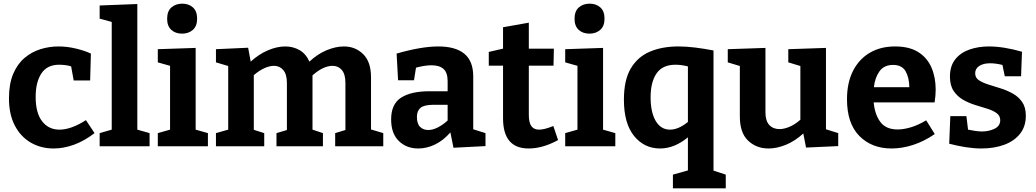

<svg xmlns="http://www.w3.org/2000/svg" viewBox="-20 -800 5663 1050"><path d="M273 12Q204 12 148.5 -20Q93 -52 61 -113.5Q29 -175 29 -262Q29 -341 52 -395.5Q75 -450 114 -483Q153 -516 201 -531Q249 -546 300 -546Q348 -546 397 -534Q446 -522 477 -507L473 -360H383L369 -437Q354 -442 336 -444Q318 -446 303 -446Q238 -446 206.5 -398.5Q175 -351 175 -270Q175 -182 210.5 -136.5Q246 -91 305 -91Q369 -91 450 -143L497 -72Q441 -29 384.5 -8.5Q328 12 273 12Z M798 -72V0H525V-72L591 -91V-680L525 -698V-770L731 -778V-91Z M1117 -72V0H843V-72L910 -91V-440L843 -459V-531L1050 -538V-91ZM976 -616Q939 -616 916.5 -637Q894 -658 894 -697Q894 -739 917.5 -759.5Q941 -780 977 -780Q1012 -780 1035 -759.5Q1058 -739 1058 -698Q1058 -657 1034.5 -636.5Q1011 -616 976 -616Z M1425 -72V0H1161V-72L1228 -91V-439L1161 -459V-531L1337 -539L1351 -463Q1396 -504 1445.5 -525Q1495 -546 1540 -546Q1583 -546 1618 -526Q1653 -506 1672 -463Q1717 -505 1766.5 -525.5Q1816 -546 1861 -546Q1923 -546 1966 -504Q2009 -462 2009 -377V-92L2076 -72V0H1813V-72L1869 -89V-346Q1869 -394 1849.5 -417Q1830 -440 1799 -440Q1748 -440 1689 -388Q1689 -386 1689 -382V-91L1746 -72V0H1492V-72L1549 -89V-346Q1549 -394 1529 -417Q1509 -440 1479 -440Q1454 -440 1425.5 -427Q1397 -414 1368 -389V-90Z M2460 8 2443 -76Q2405 -32 2359.5 -10Q2314 12 2267 12Q2203 12 2161 -29Q2119 -70 2119 -147Q2119 -231 2173.5 -266Q2228 -301 2329 -301H2428V-356Q2428 -403 2405.5 -423Q2383 -443 2340 -443Q2303 -443 2255 -430L2244 -361H2157L2149 -507Q2284 -546 2377 -546Q2471 -546 2519.5 -506Q2568 -466 2568 -382V-93L2635 -72V-1ZM2260 -161Q2260 -123 2277.5 -106Q2295 -89 2322 -89Q2346 -89 2374 -103Q2402 -117 2428 -141V-227H2352Q2300 -227 2280 -210.5Q2260 -194 2260 -161Z M2871 12Q2731 12 2731 -153V-441H2653V-516L2731 -534V-651L2872 -676V-534H3009L3007 -441H2872V-172Q2872 -129 2886 -110Q2900 -91 2928 -91Q2958 -91 3006 -111L3032 -34Q2948 12 2871 12Z M3345 -72V0H3071V-72L3138 -91V-440L3071 -459V-531L3278 -538V-91ZM3204 -616Q3167 -616 3144.5 -637Q3122 -658 3122 -697Q3122 -739 3145.5 -759.5Q3169 -780 3205 -780Q3240 -780 3263 -759.5Q3286 -739 3286 -698Q3286 -657 3262.5 -636.5Q3239 -616 3204 -616Z M3660 230V155L3742 132V-49Q3668 12 3590 12Q3503 12 3447.5 -56.5Q3392 -125 3392 -255Q3392 -362 3429.5 -425.5Q3467 -489 3534 -517.5Q3601 -546 3690 -546Q3734 -546 3782 -540Q3830 -534 3882 -524V133L3949 155V230ZM3644 -91Q3690 -91 3742 -133V-437Q3705 -446 3674 -446Q3603 -446 3570.5 -398.5Q3538 -351 3538 -268Q3538 -186 3566 -138.5Q3594 -91 3644 -91Z M4183 12Q4116 12 4071 -31Q4026 -74 4026 -163V-439L3960 -459V-531L4166 -538V-186Q4166 -139 4187 -116.5Q4208 -94 4243 -94Q4268 -94 4297.5 -106.5Q4327 -119 4357 -145V-439L4291 -459V-531L4497 -538V-93L4564 -72V-1L4388 7L4373 -70Q4327 -28 4277.5 -8Q4228 12 4183 12Z M4856 12Q4747 12 4679.5 -56.5Q4612 -125 4612 -257Q4612 -347 4644.5 -411.5Q4677 -476 4736 -511Q4795 -546 4875 -546Q4953 -546 5002 -515Q5051 -484 5074 -430.5Q5097 -377 5097 -310Q5097 -277 5091 -240H4758Q4764 -174 4794.5 -133Q4825 -92 4889 -92Q4922 -92 4962 -104Q5002 -116 5045 -142L5092 -67Q5034 -27 4973.5 -7.5Q4913 12 4856 12ZM4864 -445Q4815 -445 4790 -410.5Q4765 -376 4759 -323H4953Q4952 -377 4932 -411Q4912 -445 4864 -445Z M5313 -399Q5313 -375 5333 -361.5Q5353 -348 5384.5 -338Q5416 -328 5451.5 -317Q5487 -306 5518.5 -288.5Q5550 -271 5570 -242Q5590 -213 5590 -167Q5590 -108 5558 -68Q5526 -28 5471 -8Q5416 12 5347 12Q5307 12 5262 5Q5217 -2 5171 -14L5177 -165H5265L5274 -91Q5293 -87 5314 -84Q5335 -81 5350 -81Q5388 -81 5419 -96Q5450 -111 5450 -143Q5450 -167 5430 -181.5Q5410 -196 5379 -205.5Q5348 -215 5312.5 -226Q5277 -237 5246 -255Q5215 -273 5195 -303Q5175 -333 5175 -381Q5175 -439 5204 -475.5Q5233 -512 5281.5 -529Q5330 -546 5388 -546Q5429 -546 5475 -538.5Q5521 -531 5569 -517L5564 -383H5475L5462 -445Q5424 -454 5395 -454Q5358 -454 5335.5 -439.5Q5313 -425 5313 -399Z"/></svg>

Font: Bitter
Style: Bold
Weight: 700
Designer: Sol Matas, and Bitter project Authors
Foundry: Sol Matas
Version: Version 2.001